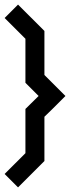

<svg xmlns="http://www.w3.org/2000/svg" viewBox="-30 -729 330 839"><path d="M81.1 -252.9Q100.6 -271.5 138.7 -309.6L81.1 -367.2V-559.6L-9.8 -650.4L48.8 -709L164.1 -593.8V-401.4L255.9 -309.6L197.3 -251Q185.5 -240.2 164.1 -218.8V-25.4L48.8 89.8L-9.8 31.2L81.1 -59.6Z"/></svg>

Font: mr_KirucoupageG
Style: Regular
Weight: 400
Designer: Jan Henkel
Version: Version 1.00 May 25, 2020, initial release